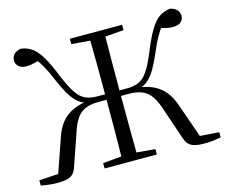

<svg xmlns="http://www.w3.org/2000/svg" viewBox="-105 -888 1226 1041"><g transform="rotate(-15 508.5 -368.0)"><path d="M361.8 0V-30.1L497.9 -42.1H518.4L655.1 -30.1V0ZM361.8 -698V-728H655.1V-698L518.4 -686.9H497.9ZM465.3 0Q467.5 -83.6 468 -171.4Q468.5 -259.1 468.5 -361.1V-377.4Q468.5 -473.3 468 -559.2Q467.5 -645 465.3 -728H551.4Q550.4 -646 549.9 -560.4Q549.4 -474.7 549.4 -377.4V-361.1Q549.4 -260.3 549.9 -172.2Q550.4 -84.1 551.4 0ZM810.4 -57.5 751.3 -231.8Q727.6 -302.9 692.4 -329.9Q657.3 -356.9 594.6 -356.9H507.5V-387.9H591.4Q630.5 -387.9 657.6 -399.7Q684.8 -411.4 708 -444.9Q731.3 -478.5 759 -545.6Q789.1 -620.1 814.4 -662.2Q839.7 -704.4 867.1 -723Q894.4 -741.7 928.9 -744.9Q952.9 -739.8 965.9 -725.2Q979 -710.6 979 -691.7Q979 -672.5 964.6 -658.8Q950.2 -645 920.9 -644.8Q901.4 -644.5 879 -649.9Q856.5 -655.3 827.4 -664.4L879.6 -689.5Q860.4 -665.3 845.8 -643.3Q831.3 -621.3 818.4 -595.7Q805.6 -570 789.9 -533.3Q768.3 -483.5 750 -452Q731.6 -420.6 712.7 -402.1Q693.8 -383.6 671 -374.5Q648.2 -365.5 616.8 -360.1L618.8 -379.7Q688.1 -376.3 731.4 -355.9Q774.8 -335.5 800.1 -302.6Q825.4 -269.6 839.4 -226.8L912.4 -19.1L873.4 -38.7L1013.5 -29.3V0Q994.7 3.8 971.7 6.7Q948.8 9.5 920.9 9.5Q885.9 9.5 864.5 3.5Q843.1 -2.4 830.6 -16.8Q818 -31.3 810.4 -57.5ZM206.3 -57.5Q198.9 -31 186.3 -16.6Q173.8 -2.2 152.4 3.6Q131 9.5 95.8 9.5Q68.9 9.5 46 6.7Q23 3.8 3.4 0V-29.3L144.3 -38.7L105.3 -19.1L177.3 -226.8Q191.3 -269.6 216.6 -302.6Q241.9 -335.5 285.8 -355.9Q329.8 -376.3 398.4 -379.7L399.1 -360.1Q368.7 -365.5 345.9 -374.5Q323.1 -383.6 304.2 -402.1Q285.3 -420.6 267 -452Q248.8 -483.5 227.2 -533.3Q212.3 -570 198.8 -595.7Q185.4 -621.3 171.4 -643.3Q157.5 -665.3 138.3 -689.5L188.5 -664.4Q162.2 -655.3 139.4 -649.9Q116.7 -644.5 96.2 -644.8Q67.5 -645 53 -658.8Q38.5 -672.5 38.5 -691.7Q38.5 -710.8 51 -725.3Q63.6 -739.8 88.6 -744.9Q123.3 -741.7 150.2 -723Q177.2 -704.4 203 -662.2Q228.8 -620.1 257.9 -545.6Q286.4 -478.5 309.5 -444.9Q332.7 -411.4 359.9 -399.7Q387.1 -387.9 425.5 -387.9H510V-356.9H422.1Q359.6 -356.9 324.6 -329.9Q289.6 -302.9 266.6 -231.8Z"/></g></svg>

Font: Noto Serif JP
Style: Regular
Weight: 200
Designer: Ryoko NISHIZUKA 西塚涼子 (kana & ideographs); Frank Grießhammer (Latin, Greek & Cyrillic); Wenlong ZHANG 张文龙 (bopomofo); San
Foundry: Adobe
Version: Version 2.001;hotconv 1.1.0;makeotfexe 2.6.0